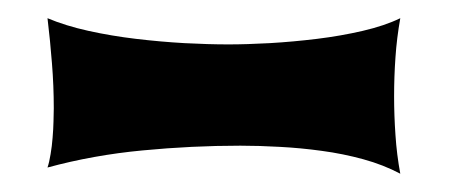

<svg xmlns="http://www.w3.org/2000/svg" viewBox="-20 -437 493 211"><path d="M419.9 -417Q416 -395 414.6 -374Q413.1 -353 413.1 -331.1Q413.1 -310.1 414.6 -288.6Q416 -267.1 419.9 -246.1Q401.4 -255.9 379.2 -262Q356.9 -268.1 333.7 -271.2Q310.5 -274.4 287.6 -275.6Q264.6 -276.9 244.1 -276.9Q190.9 -276.9 136.7 -271.7Q82.5 -266.6 32.2 -252.9Q34.2 -258.8 35.6 -267.6Q37.1 -276.4 37.8 -285.6Q38.6 -294.9 38.8 -303.7Q39.1 -312.5 39.1 -317.9Q39.1 -342.8 37.1 -367.4Q35.2 -392.1 32.2 -417Q51.8 -408.7 77.1 -403.1Q102.5 -397.5 129.4 -394.3Q156.2 -391.1 182.6 -389.6Q209 -388.2 231 -388.2Q251 -388.2 276.6 -389.6Q302.2 -391.1 328.4 -394.3Q354.5 -397.5 378.7 -403.1Q402.8 -408.7 419.9 -417Z"/></svg>

Font: Spicy Rice
Style: Regular
Weight: 400
Version: Version 1.000